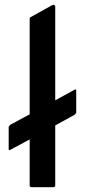

<svg xmlns="http://www.w3.org/2000/svg" viewBox="-20 -776 352 796"><path d="M16 -249Q16 -251 18.5 -254Q21 -257 23 -259L103 -302V-699Q103 -703 107 -705L197 -755Q202 -757 205.5 -755Q209 -753 209 -748V-360L289 -404Q291 -406 293.5 -405Q296 -404 296 -402V-310Q296 -308 293.5 -305Q291 -302 289 -300L209 -256V-8Q209 0 201 0H111Q103 0 103 -8V-198L23 -155Q21 -153 18.5 -154Q16 -155 16 -157Z"/></svg>

Font: RonaldsonGothic
Style: Regular
Weight: 400
Designer: Mr. Robertson for MacKellar, Smiths & Jordan Co. Philadelphia
Foundry: CAT-Fonts Peter Wiegel
Version: Version 1.000